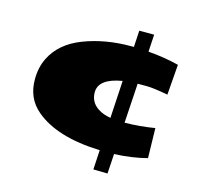

<svg xmlns="http://www.w3.org/2000/svg" viewBox="-105 -721 998 955"><g transform="rotate(15 394.0 -243.5)"><path d="M455.1 118.2 528.3 119.6 534.7 17.6Q625 14.2 703.1 -6.3L699.7 -160.2Q624 -147.5 544.9 -146.5L557.6 -350.6Q568.8 -350.6 604 -350.6Q639.2 -350.6 714.4 -336.4L726.6 -493.2Q650.4 -512.2 568.4 -518.6L573.7 -607.4H497.1L492.2 -522.5Q484.4 -522.5 476.6 -522.5Q344.7 -522.5 235.4 -480.5Q126 -438.5 82 -349.6Q58.1 -300.8 58.1 -240.2Q57.6 -142.6 127 -84Q237.8 10.3 460.9 17.6ZM470.7 -151.4Q431.6 -158.2 406.2 -174.8Q362.3 -203.1 362.3 -254.4Q362.3 -324.7 481.9 -344.7Z"/></g></svg>

Font: Seymour One
Style: Book
Weight: 400
Designer: vernon adams
Foundry: vernon adams
Version: Version 1.000; ttfautohint (v0.93) -l 8 -r 50 -G 200 -x 0 -w